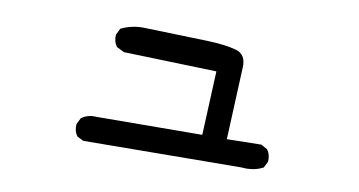

<svg xmlns="http://www.w3.org/2000/svg" viewBox="-48 -512 1096 586"><g transform="rotate(10 500.0 -219.0)"><path d="M234.4 -33.2 214.8 -43Q203.1 -58.6 205.1 -80.1L214.8 -99.6Q234.4 -114.3 260.7 -112.3L588.9 -114.3L597.7 -312.5L309.6 -321.3L286.1 -333Q274.4 -348.6 276.4 -370.1L286.1 -389.6Q317.4 -405.3 354.5 -405.3Q499 -401.4 554.7 -399.4Q610.4 -397.5 644 -388.2Q677.7 -378.9 674.8 -336.9L665 -114.3L771.5 -116.2L791 -105.5Q802.7 -89.8 800.8 -68.4L791 -48.8Q761.7 -33.2 723.6 -37.1Z"/></g></svg>

Font: NaikaiFont
Style: Regular
Weight: 400
Version: Version 1.67